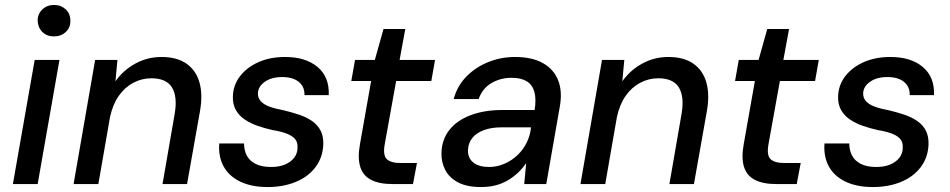

<svg xmlns="http://www.w3.org/2000/svg" viewBox="-20 -743 3836 775"><path d="M32 0 120 -501H220L132 0ZM198 -596Q169 -596 151 -614Q133 -632 132 -660Q132 -687 151 -705Q170 -723 198 -723Q226 -723 245 -705.5Q264 -688 264 -660Q265 -632 245.5 -614Q226 -596 198 -596Z M277 0 364 -501H454L446 -415Q478 -460 526.5 -486.5Q575 -513 632 -513Q695 -513 733.5 -485.5Q772 -458 785.5 -409Q799 -360 787 -293L735 0H636L685 -283Q697 -352 674.5 -389.5Q652 -427 591 -427Q552 -427 517.5 -408.5Q483 -390 459 -355.5Q435 -321 424 -270L377 0Z M1060 12Q995 12 949.5 -10Q904 -32 882.5 -71.5Q861 -111 865 -164H965Q965 -138 975.5 -116.5Q986 -95 1010.5 -82Q1035 -69 1074 -69Q1107 -69 1130.5 -79Q1154 -89 1167.5 -106.5Q1181 -124 1181 -148Q1182 -170 1170 -183Q1158 -196 1135 -204.5Q1112 -213 1080 -218Q1049 -225 1020 -235Q991 -245 968 -260.5Q945 -276 932 -299Q919 -322 920 -353Q921 -399 948.5 -435Q976 -471 1023 -492Q1070 -513 1131 -513Q1214 -513 1262 -472.5Q1310 -432 1307 -359H1209Q1210 -393 1186 -412.5Q1162 -432 1119 -432Q1076 -432 1049 -413Q1022 -394 1021 -366Q1021 -347 1033 -334Q1045 -321 1068 -312.5Q1091 -304 1124 -298Q1158 -290 1187.5 -280Q1217 -270 1239.5 -254.5Q1262 -239 1274 -216Q1286 -193 1285 -160Q1283 -108 1254 -69Q1225 -30 1174.5 -9Q1124 12 1060 12Z M1565 0Q1511 0 1478 -17Q1445 -34 1434 -70Q1423 -106 1433 -161L1478 -416H1398L1413 -501H1493L1528 -626H1616L1593 -501H1736L1721 -416H1579L1533 -161Q1525 -117 1541 -101Q1557 -85 1597 -85H1663L1647 0Z M1921 12Q1865 12 1829.5 -6.5Q1794 -25 1777.5 -56.5Q1761 -88 1762 -125Q1763 -179 1793.5 -218Q1824 -257 1879.5 -278Q1935 -299 2008 -299H2138Q2145 -343 2137 -372Q2129 -401 2106 -415Q2083 -429 2045 -429Q2000 -429 1963.5 -407.5Q1927 -386 1912 -343H1811Q1826 -397 1863 -434.5Q1900 -472 1951 -492.5Q2002 -513 2059 -513Q2128 -513 2172 -488Q2216 -463 2233.5 -417.5Q2251 -372 2239 -309L2185 0H2096L2104 -85Q2090 -64 2071.5 -46.5Q2053 -29 2030.5 -15.5Q2008 -2 1981 5Q1954 12 1921 12ZM1954 -69Q1986 -69 2016 -82Q2046 -95 2069 -117Q2092 -139 2106 -167.5Q2120 -196 2123 -226V-229H2005Q1963 -229 1932.5 -217.5Q1902 -206 1886 -185.5Q1870 -165 1869 -137Q1868 -105 1890.5 -87Q1913 -69 1954 -69Z M2323 0 2410 -501H2500L2492 -415Q2524 -460 2572.5 -486.5Q2621 -513 2678 -513Q2741 -513 2779.5 -485.5Q2818 -458 2831.5 -409Q2845 -360 2833 -293L2781 0H2682L2731 -283Q2743 -352 2720.5 -389.5Q2698 -427 2637 -427Q2598 -427 2563.5 -408.5Q2529 -390 2505 -355.5Q2481 -321 2470 -270L2423 0Z M3114 0Q3060 0 3027 -17Q2994 -34 2983 -70Q2972 -106 2982 -161L3027 -416H2947L2962 -501H3042L3077 -626H3165L3142 -501H3285L3270 -416H3128L3082 -161Q3074 -117 3090 -101Q3106 -85 3146 -85H3212L3196 0Z M3503 12Q3438 12 3392.5 -10Q3347 -32 3325.5 -71.5Q3304 -111 3308 -164H3408Q3408 -138 3418.5 -116.5Q3429 -95 3453.5 -82Q3478 -69 3517 -69Q3550 -69 3573.5 -79Q3597 -89 3610.5 -106.5Q3624 -124 3624 -148Q3625 -170 3613 -183Q3601 -196 3578 -204.5Q3555 -213 3523 -218Q3492 -225 3463 -235Q3434 -245 3411 -260.5Q3388 -276 3375 -299Q3362 -322 3363 -353Q3364 -399 3391.5 -435Q3419 -471 3466 -492Q3513 -513 3574 -513Q3657 -513 3705 -472.5Q3753 -432 3750 -359H3652Q3653 -393 3629 -412.5Q3605 -432 3562 -432Q3519 -432 3492 -413Q3465 -394 3464 -366Q3464 -347 3476 -334Q3488 -321 3511 -312.5Q3534 -304 3567 -298Q3601 -290 3630.5 -280Q3660 -270 3682.5 -254.5Q3705 -239 3717 -216Q3729 -193 3728 -160Q3726 -108 3697 -69Q3668 -30 3617.5 -9Q3567 12 3503 12Z"/></svg>

Font: DM Sans 18pt Medium
Style: Italic
Weight: 500
Italic angle: -10°
Designer: Colophon Foundry, Jonny Pinhorn
Foundry: Colophon Foundry
Version: Version 4.004;gftools[0.9.30]